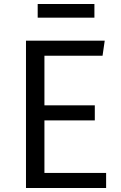

<svg xmlns="http://www.w3.org/2000/svg" viewBox="-20 -948 612 968"><path d="M456 -859V-928H170V-859ZM508 -743H111V0H515V-76H204V-341H458V-417H204V-667H497Z"/></svg>

Font: Glow Sans SC Normal Book
Style: Regular
Weight: 500
Designer: Ryoko NISHIZUKA (kana, bopomofo & ideographs); Paul D. Hunt (Latin, Greek & Cyrillic); Sandoll Communications, Soo-young
Version: Version 0.93